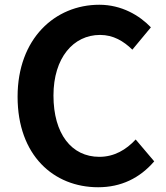

<svg xmlns="http://www.w3.org/2000/svg" viewBox="-20 -774 697 808"><path d="M393 14C489 14 568 -24 629 -95L551 -187C511 -144 461 -114 398 -114C281 -114 205 -211 205 -372C205 -531 289 -627 401 -627C457 -627 500 -601 537 -565L615 -659C567 -709 492 -754 398 -754C211 -754 54 -611 54 -367C54 -120 206 14 393 14Z"/></svg>

Font: Noto Sans CJK JP Bold
Style: Regular
Weight: 700
Designer: Ryoko NISHIZUKA (kana & ideographs); Paul D. Hunt (Latin, Greek & Cyrillic); Wenlong ZHANG (bopomofo); Sandoll Communica
Foundry: Adobe Systems Incorporated
Version: Version 1.004;PS 1.004;hotconv 1.0.82;makeotf.lib2.5.63406